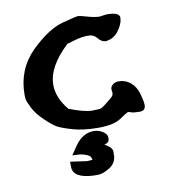

<svg xmlns="http://www.w3.org/2000/svg" viewBox="-73 -494 661 750"><g transform="rotate(-10 257.0 -119.0)"><path d="M241.2 193.4Q157.2 190.4 157.2 144.5Q157.2 144.5 157.2 144V124L222.7 133.3L244.6 131.8Q243.7 128.9 241.7 122.1Q239.7 115.2 223.6 108.9Q207 102.5 190.4 102.1L169.9 101.1L194.8 64.5Q225.1 22 269.5 22H271.5Q289.1 22.9 304.9 33.2Q320.8 43.5 320.8 57.1V59.1Q320.8 76.7 304.7 80.1Q302.7 80.6 300.8 81.1Q304.7 84 311.5 88.4Q330.6 100.1 330.6 115.2L330.1 133.8Q327.1 162.1 300.8 177.7Q274.4 193.4 256.3 193.4ZM482.4 -43.5Q482.4 -21 458.5 -21Q434.6 -21 426.3 -24.4Q416 -28.8 411.4 -27.1Q406.7 -25.4 378.4 -6.3Q350.1 12.7 289.8 12.7Q229.5 12.7 186.5 0Q143.6 -12.7 127.9 -22Q112.3 -31.2 85 -57.1Q57.6 -83 43.9 -109.4Q30.3 -135.7 28.8 -145Q27.3 -154.3 27.3 -164.1Q27.3 -264.6 95.7 -333Q165 -400.4 221.2 -415.5Q277.3 -430.7 285.6 -430.7Q293.9 -430.7 320.6 -422.9Q347.2 -415 368.2 -414.1L396.5 -418H397.5Q448.2 -418 448.2 -396.5Q448.2 -378.9 436.5 -358.4Q415.5 -321.3 383.3 -316.9L381.8 -315.4H377Q360.4 -315.4 346.9 -332Q333.5 -348.6 314.5 -348.6H310.1Q285.6 -348.6 259 -340.6Q232.4 -332.5 226.6 -331.1Q144.5 -254.4 144.5 -182.6Q144.5 -131.3 186.5 -80.6Q247.1 -57.6 276.4 -57.6Q305.7 -57.6 313 -60.5Q320.3 -63.5 340.1 -79.6Q359.9 -95.7 363.8 -100.6L367.2 -111.3Q365.2 -118.7 365.2 -127.4Q365.2 -136.2 374.3 -144.3Q383.3 -152.3 398.4 -152.3H399.4Q424.3 -152.3 445.1 -135.3Q465.8 -118.2 474.1 -87.4Q482.4 -56.6 482.4 -43.5Z"/></g></svg>

Font: Drukaatie burti
Style: Demi
Weight: 600
Version: Version 0.14